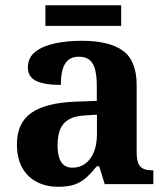

<svg xmlns="http://www.w3.org/2000/svg" viewBox="-20 -705 640 735"><path d="M201.5 10Q158.1 10 122.3 -7.8Q86.5 -25.6 65.6 -61.8Q44.8 -98 44.8 -153.1Q44.8 -234.6 100.3 -273.2Q155.9 -311.7 269 -315.8L350.6 -318.8V-374.2Q350.6 -410.7 344.8 -435.9Q339.1 -461.1 324.1 -474.5Q309 -487.9 281.5 -487.9Q256.1 -487.9 241 -475Q226 -462.2 219.5 -438.3Q213 -414.4 213 -380Q149.5 -380 118.1 -395.4Q86.8 -410.8 86.8 -446.9Q86.8 -484.1 114.8 -506.4Q142.9 -528.7 189.8 -538.8Q236.8 -548.9 292.9 -548.9Q398.2 -548.9 450.7 -510.8Q503.1 -472.6 503.1 -379.1V-123.9Q503.1 -96.4 508.9 -81.1Q514.6 -65.8 528 -59.4Q541.4 -53 563.4 -53H567V0H380.9L359.7 -68.6H350.6Q329 -41.8 309.3 -24.3Q289.6 -6.9 264.8 1.6Q240 10 201.5 10ZM256.9 -63Q285.8 -63 306.9 -78.9Q328 -94.7 339.6 -123.6Q351.1 -152.5 351.1 -191V-266.2L306.2 -263.2Q266.1 -261.2 243.2 -247.6Q220.2 -234.1 210.3 -209.6Q200.4 -185.1 200.4 -149.1Q200.4 -121 206.5 -101.6Q212.6 -82.3 225.2 -72.7Q237.9 -63 256.9 -63ZM153.8 -606.1V-684.9H443.8V-606.1Z"/></svg>

Font: Noto Serif Hebrew
Style: Regular
Weight: 400
Designer: Monotype Design Team
Foundry: Monotype Imaging Inc.
Version: Version 2.003